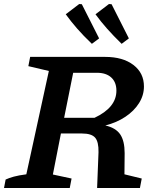

<svg xmlns="http://www.w3.org/2000/svg" viewBox="-41 -935 770 955"><path d="M-21 0 -13 -42Q4 -50 28 -56.5Q52 -63 90 -68L202 -582L100 -606L109 -652H482Q570 -652 622.5 -612Q675 -572 675 -505Q675 -461 650.5 -422Q626 -383 582.5 -354Q539 -325 483 -311Q535 -299 557 -266.5Q579 -234 579 -173L578 -68L664 -47L655 0H442L449 -178Q450 -230 432 -250.5Q414 -271 367 -271H262L222 -67L315 -47L306 0ZM441 -573H323L278 -349H429Q538 -400 538 -484Q538 -526 512.5 -549.5Q487 -573 441 -573ZM416 -717Q374 -757 343 -792.5Q312 -828 286 -864L353 -915L366 -914L452 -744ZM564 -717Q523 -757 491.5 -792.5Q460 -828 434 -864L501 -915L514 -914L600 -744Z"/></svg>

Font: Piazzolla SC SemiBold
Style: Italic
Weight: 600
Italic angle: -11.3°
Designer: Juan Pablo del Peral
Foundry: Huerta Tipografica
Version: Version 1.330